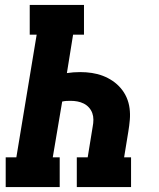

<svg xmlns="http://www.w3.org/2000/svg" viewBox="-20 -755 640 775"><path d="M3 0V-120H46L128 -615H100V-735H319V-615H275L250 -460Q263 -462 276.5 -463Q290 -464 304 -464Q328 -464 351 -460.5Q374 -457 395 -449Q416 -441 434.5 -428.5Q453 -416 467.5 -399Q482 -382 491 -361.5Q500 -341 503 -318Q506 -295 504 -271.5Q502 -248 498 -224L481 -120H509V0H290V-120H334L354 -243Q357 -258 357 -272Q357 -286 352.5 -298.5Q348 -311 339 -321Q330 -331 318 -337Q306 -343 292.5 -345.5Q279 -348 265 -348Q256 -348 247.5 -347.5Q239 -347 231 -345L193 -120H221V0Z"/></svg>

Font: Iosevka Curly Slab HvEx
Style: Italic
Weight: 900
Width: 7
Italic angle: -9°
Monospace: yes
Designer: Belleve Invis
Foundry: Belleve Invis
Version: Version 11.1.0; ttfautohint (v1.8.3)